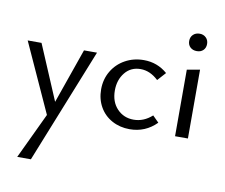

<svg xmlns="http://www.w3.org/2000/svg" viewBox="-95 -755 1361 1162"><g transform="rotate(10 586.0 -174.0)"><path d="M448 -416 166 289H82L215 8L22 -416H107L250 -79L368 -416Z M511 -202Q511 -264 540.5 -314Q570 -364 621.5 -392.5Q673 -421 736 -421Q819 -421 881 -367L835 -316Q784 -364 726 -364Q666 -364 630 -319.5Q594 -275 594 -210Q594 -140 634.5 -97.5Q675 -55 736 -55Q798 -55 849 -101L887 -63Q819 6 722 6Q662 6 613.5 -20.5Q565 -47 538 -94.5Q511 -142 511 -202Z M985 -583Q985 -607 1000.5 -622Q1016 -637 1041 -637Q1064 -637 1079.5 -622Q1095 -607 1095 -583Q1095 -559 1080 -544.5Q1065 -530 1041 -530Q1016 -530 1000.5 -544.5Q985 -559 985 -583ZM1001 -409 1080 -423V0H1001Z"/></g></svg>

Font: Ysabeau Infant Medium
Style: Regular
Weight: 500
Designer: Christian Thalmann (Catharsis Fonts)
Version: Version 0.003